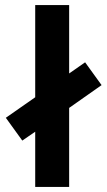

<svg xmlns="http://www.w3.org/2000/svg" viewBox="-20 -738 421 758"><path d="M119 0H253V-312L381 -402L316 -492L253 -448V-718H119V-354L3 -273L68 -183L119 -218Z"/></svg>

Font: RazerF5
Style: Bold
Weight: 700
Foundry: Razer Inc.
Version: Version 1.000;PS 001.001;hotconv 1.0.56